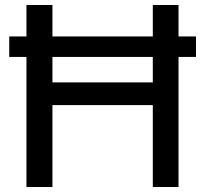

<svg xmlns="http://www.w3.org/2000/svg" viewBox="-20 -749 821 769"><path d="M17 -521V-603H765V-521ZM86 0V-729H190V0ZM174 -328V-419H608V-328ZM592 0V-729H695V0Z"/></svg>

Font: BDO Grotesk
Style: Regular
Weight: 400
Designer: Deni Anggara
Foundry: Lokal Container
Version: Version 2.000